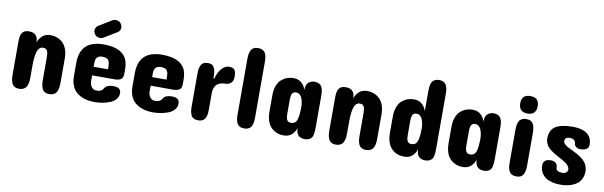

<svg xmlns="http://www.w3.org/2000/svg" viewBox="-48 -1184 5182 1647"><g transform="rotate(10 2543.0 -360.5)"><path d="M482.9 -321.8V-113.8Q482.9 -94.7 481.4 -79.8Q480 -64.9 475.1 -49.3Q470.2 -33.7 461.9 -23.4Q453.6 -13.2 439.2 -6.6Q424.8 0 404.8 0Q380.4 0 364.5 -9.3Q348.6 -18.6 341.3 -36.1Q334 -53.7 331.5 -71.3Q329.1 -88.9 329.1 -113.8V-309.1Q329.1 -325.7 327.6 -336.9Q326.2 -348.1 322 -359.6Q317.9 -371.1 308.6 -377Q299.3 -382.8 285.2 -382.8Q265.6 -382.8 252.2 -369.9Q238.8 -356.9 232.2 -331.8Q225.6 -306.6 222.9 -277.6Q220.2 -248.5 220.2 -209V-113.8Q220.2 -94.7 218.8 -79.8Q217.3 -64.9 212.4 -49.3Q207.5 -33.7 199.2 -23.4Q190.9 -13.2 176.5 -6.6Q162.1 0 142.1 0Q117.7 0 101.8 -9.3Q85.9 -18.6 78.4 -36.1Q70.8 -53.7 68.4 -71.3Q65.9 -88.9 65.9 -113.8V-387.2Q65.9 -404.8 66.4 -415.8Q66.9 -426.8 69.3 -441.4Q71.8 -456.1 76.7 -465.3Q81.5 -474.6 89.6 -483.2Q97.7 -491.7 111.1 -495.8Q124.5 -500 142.1 -500Q220.2 -500 220.2 -416Q230 -450.2 257.3 -475.1Q284.7 -500 329.1 -500Q358.4 -500 384.5 -490.5Q410.6 -481 433.3 -460.9Q456.1 -440.9 469.5 -405.3Q482.9 -369.6 482.9 -321.8Z M713.4 -647.9 825.7 -715.8Q839.4 -725.1 853.5 -725.1Q887.2 -725.1 903.3 -702.1Q914.6 -684.6 914.6 -668Q914.6 -641.6 889.6 -625L779.3 -558.1Q767.1 -549.8 749.5 -549.8Q718.8 -549.8 702.6 -573.2Q691.4 -589.4 691.4 -605Q691.4 -618.7 698.5 -630.6Q705.6 -642.6 713.4 -647.9ZM1008.3 -315.9V-285.2Q1008.3 -275.9 1007.8 -270.3Q1007.3 -264.6 1003.7 -254.4Q1000 -244.1 993.2 -238Q986.3 -231.9 971.9 -227.1Q957.5 -222.2 937.5 -222.2H738.8V-173.8Q738.8 -145 753.7 -122.6Q768.6 -100.1 800.3 -100.1Q822.3 -100.1 834.7 -106.7Q847.2 -113.3 853.3 -122.6Q859.4 -131.8 866.2 -140.9Q873 -149.9 890.4 -156.5Q907.7 -163.1 936.5 -163.1Q1001.5 -163.1 1001.5 -112.8Q1001.5 -82 981.4 -58.8Q961.4 -35.6 929 -23.4Q896.5 -11.2 862.8 -5.6Q829.1 0 794.4 0Q751.5 -0.5 715.3 -10.7Q679.2 -21 649.7 -42.2Q620.1 -63.5 603.3 -100.3Q586.4 -137.2 586.4 -187V-304.2Q586.4 -501 792.5 -501Q834.5 -501 868.2 -494.1Q901.9 -487.3 924.1 -476.8Q946.3 -466.3 962.6 -450.2Q979 -434.1 987.5 -418.9Q996.1 -403.8 1001 -383.8Q1005.9 -363.8 1007.1 -349.1Q1008.3 -334.5 1008.3 -315.9ZM738.8 -332V-296.9H863.8Q863.8 -313.5 863.5 -322.5Q863.3 -331.5 862.1 -343.8Q860.8 -356 858.2 -362.3Q855.5 -368.7 850.8 -376Q846.2 -383.3 839.1 -386.7Q832 -390.1 821.5 -392.6Q811 -395 797.4 -395Q738.8 -395 738.8 -332Z M1518.1 -315.9V-285.2Q1518.1 -275.9 1517.6 -270.3Q1517.1 -264.6 1513.4 -254.4Q1509.8 -244.1 1502.9 -238Q1496.1 -231.9 1481.7 -227.1Q1467.3 -222.2 1447.3 -222.2H1248.5V-173.8Q1248.5 -145 1263.4 -122.6Q1278.3 -100.1 1310.1 -100.1Q1332 -100.1 1344.5 -106.7Q1356.9 -113.3 1363 -122.6Q1369.1 -131.8 1376 -140.9Q1382.8 -149.9 1400.1 -156.5Q1417.5 -163.1 1446.3 -163.1Q1511.2 -163.1 1511.2 -112.8Q1511.2 -82 1491.2 -58.8Q1471.2 -35.6 1438.7 -23.4Q1406.2 -11.2 1372.6 -5.6Q1338.9 0 1304.2 0Q1261.2 -0.5 1225.1 -10.7Q1189 -21 1159.4 -42.2Q1129.9 -63.5 1113 -100.3Q1096.2 -137.2 1096.2 -187V-304.2Q1096.2 -501 1302.2 -501Q1344.2 -501 1377.9 -494.1Q1411.6 -487.3 1433.8 -476.8Q1456.1 -466.3 1472.4 -450.2Q1488.8 -434.1 1497.3 -418.9Q1505.9 -403.8 1510.7 -383.8Q1515.6 -363.8 1516.8 -349.1Q1518.1 -334.5 1518.1 -315.9ZM1248.5 -332V-296.9H1373.5Q1373.5 -313.5 1373.3 -322.5Q1373 -331.5 1371.8 -343.8Q1370.6 -356 1367.9 -362.3Q1365.2 -368.7 1360.6 -376Q1356 -383.3 1348.9 -386.7Q1341.8 -390.1 1331.3 -392.6Q1320.8 -395 1307.1 -395Q1248.5 -395 1248.5 -332Z M1944.8 -424.8Q1944.8 -350.1 1871.1 -350.1Q1861.8 -350.1 1852.8 -348.9Q1843.8 -347.7 1828.9 -342Q1814 -336.4 1803 -326.7Q1792 -316.9 1783.9 -297.6Q1775.9 -278.3 1775.9 -252V-108.9Q1775.9 -90.3 1774.7 -76.4Q1773.4 -62.5 1768.8 -47.4Q1764.2 -32.2 1756.3 -22.5Q1748.5 -12.7 1734.1 -6.3Q1719.7 0 1700.2 0Q1676.8 0 1661.1 -8.8Q1645.5 -17.6 1638.2 -34.7Q1630.9 -51.8 1628.4 -68.6Q1626 -85.4 1626 -108.9V-389.2Q1626 -413.6 1628.4 -430.7Q1630.9 -447.8 1638.2 -464.6Q1645.5 -481.4 1661.1 -490.2Q1676.8 -499 1700.2 -499Q1716.8 -499 1728.8 -494.4Q1740.7 -489.7 1748 -479.2Q1755.4 -468.8 1759.5 -459.2Q1763.7 -449.7 1765.4 -432.6Q1767.1 -415.5 1767.6 -405.5Q1768.1 -395.5 1768.1 -377H1775.9Q1790 -432.6 1819.6 -465.8Q1849.1 -499 1881.8 -499Q1918.9 -499 1931.9 -482.4Q1944.8 -465.8 1944.8 -424.8Z M2025.9 -111.8V-588.9Q2025.9 -613.3 2028.3 -630.6Q2030.8 -647.9 2038.3 -665Q2045.9 -682.1 2061.8 -691.2Q2077.6 -700.2 2102.1 -700.2Q2122.1 -700.2 2136.5 -693.6Q2150.9 -687 2158.7 -677.2Q2166.5 -667.5 2171.1 -651.9Q2175.8 -636.2 2177 -622.3Q2178.2 -608.4 2178.2 -588.9V-111.8Q2178.2 -92.3 2177 -78.4Q2175.8 -64.5 2171.1 -48.6Q2166.5 -32.7 2158.7 -22.9Q2150.9 -13.2 2136.5 -6.6Q2122.1 0 2102.1 0Q2077.6 0 2061.8 -9Q2045.9 -18.1 2038.3 -35.4Q2030.8 -52.7 2028.3 -70.1Q2025.9 -87.4 2025.9 -111.8Z M2705.1 -112.8Q2705.1 -92.3 2704.1 -79.1Q2703.1 -65.9 2699.2 -49.3Q2695.3 -32.7 2687.5 -23.2Q2679.7 -13.7 2665 -6.8Q2650.4 0 2629.9 0Q2553.2 0 2553.2 -84Q2542.5 -48.8 2515.9 -24.4Q2489.3 0 2444.8 0Q2421.9 0 2400.6 -5.6Q2379.4 -11.2 2359.1 -24.4Q2338.9 -37.6 2324 -57.4Q2309.1 -77.1 2300 -107.9Q2291 -138.7 2291 -176.8V-321.8Q2291 -369.6 2304.4 -405.3Q2317.9 -440.9 2340.8 -460.7Q2363.8 -480.5 2389.6 -489.7Q2415.5 -499 2444.8 -499Q2489.3 -499 2515.9 -474.6Q2542.5 -450.2 2553.2 -415Q2553.2 -460.9 2575.4 -480.5Q2597.7 -500 2629.9 -500Q2649.4 -500 2663.3 -493.4Q2677.2 -486.8 2685.3 -476.8Q2693.4 -466.8 2698 -451.2Q2702.6 -435.5 2703.9 -420.7Q2705.1 -405.8 2705.1 -386.2ZM2444.8 -311V-189.9Q2444.8 -173.8 2446 -162.8Q2447.3 -151.9 2451.4 -140.4Q2455.6 -128.9 2465.1 -123Q2474.6 -117.2 2489.3 -117.2Q2526.4 -117.2 2539.3 -150.6Q2552.2 -184.1 2553.2 -265.1Q2553.2 -283.2 2550.3 -301.5Q2547.4 -319.8 2540.8 -338.9Q2534.2 -357.9 2520.8 -369.9Q2507.3 -381.8 2489.3 -381.8Q2477.5 -381.8 2469 -377.7Q2460.4 -373.5 2455.8 -367.2Q2451.2 -360.8 2448.7 -350.8Q2446.3 -340.8 2445.6 -332Q2444.8 -323.2 2444.8 -311Z M3241.7 -321.8V-113.8Q3241.7 -94.7 3240.2 -79.8Q3238.8 -64.9 3233.9 -49.3Q3229 -33.7 3220.7 -23.4Q3212.4 -13.2 3198 -6.6Q3183.6 0 3163.6 0Q3139.2 0 3123.3 -9.3Q3107.4 -18.6 3100.1 -36.1Q3092.8 -53.7 3090.3 -71.3Q3087.9 -88.9 3087.9 -113.8V-309.1Q3087.9 -325.7 3086.4 -336.9Q3085 -348.1 3080.8 -359.6Q3076.7 -371.1 3067.4 -377Q3058.1 -382.8 3043.9 -382.8Q3024.4 -382.8 3011 -369.9Q2997.6 -356.9 2991 -331.8Q2984.4 -306.6 2981.7 -277.6Q2979 -248.5 2979 -209V-113.8Q2979 -94.7 2977.5 -79.8Q2976.1 -64.9 2971.2 -49.3Q2966.3 -33.7 2958 -23.4Q2949.7 -13.2 2935.3 -6.6Q2920.9 0 2900.9 0Q2876.5 0 2860.6 -9.3Q2844.7 -18.6 2837.2 -36.1Q2829.6 -53.7 2827.1 -71.3Q2824.7 -88.9 2824.7 -113.8V-387.2Q2824.7 -404.8 2825.2 -415.8Q2825.7 -426.8 2828.1 -441.4Q2830.6 -456.1 2835.4 -465.3Q2840.3 -474.6 2848.4 -483.2Q2856.4 -491.7 2869.9 -495.8Q2883.3 -500 2900.9 -500Q2979 -500 2979 -416Q2988.8 -450.2 3016.1 -475.1Q3043.5 -500 3087.9 -500Q3117.2 -500 3143.3 -490.5Q3169.4 -481 3192.1 -460.9Q3214.8 -440.9 3228.3 -405.3Q3241.7 -369.6 3241.7 -321.8Z M3754.4 -112.8Q3754.4 -92.3 3753.4 -79.1Q3752.4 -65.9 3748.5 -49.3Q3744.6 -32.7 3736.8 -23.2Q3729 -13.7 3714.4 -6.8Q3699.7 0 3679.2 0Q3602.5 0 3602.5 -84Q3591.8 -48.8 3565.2 -24.4Q3538.6 0 3494.1 0Q3471.2 0 3450 -5.6Q3428.7 -11.2 3408.4 -24.4Q3388.2 -37.6 3373.3 -57.4Q3358.4 -77.1 3349.4 -107.9Q3340.3 -138.7 3340.3 -176.8V-321.8Q3340.3 -369.6 3353.8 -405.3Q3367.2 -440.9 3390.1 -460.7Q3413.1 -480.5 3439 -489.7Q3464.8 -499 3494.1 -499Q3538.6 -499 3565.2 -474.6Q3591.8 -450.2 3602.5 -415V-585.9Q3602.5 -606 3603.8 -620.4Q3605 -634.8 3609.4 -650.9Q3613.8 -667 3621.8 -677Q3629.9 -687 3644.5 -693.6Q3659.2 -700.2 3679.2 -700.2Q3698.7 -700.2 3712.6 -693.6Q3726.6 -687 3734.6 -677Q3742.7 -667 3747.3 -651.1Q3752 -635.3 3753.2 -620.4Q3754.4 -605.5 3754.4 -585.9ZM3494.1 -311V-189.9Q3494.1 -173.3 3495.4 -162.8Q3496.6 -152.3 3500.7 -140.6Q3504.9 -128.9 3514.2 -123Q3523.4 -117.2 3538.1 -117.2Q3575.2 -117.2 3588.4 -150.9Q3601.6 -184.6 3602.5 -265.1Q3602.5 -283.2 3599.6 -301.5Q3596.7 -319.8 3589.8 -338.9Q3583 -357.9 3569.6 -369.9Q3556.2 -381.8 3538.1 -381.8Q3523.4 -381.8 3514.2 -376.2Q3504.9 -370.6 3500.7 -359.1Q3496.6 -347.7 3495.4 -337.4Q3494.1 -327.1 3494.1 -311Z M4265.1 -112.8Q4265.1 -92.3 4264.2 -79.1Q4263.2 -65.9 4259.3 -49.3Q4255.4 -32.7 4247.6 -23.2Q4239.7 -13.7 4225.1 -6.8Q4210.4 0 4189.9 0Q4113.3 0 4113.3 -84Q4102.5 -48.8 4075.9 -24.4Q4049.3 0 4004.9 0Q3981.9 0 3960.7 -5.6Q3939.5 -11.2 3919.2 -24.4Q3898.9 -37.6 3884 -57.4Q3869.1 -77.1 3860.1 -107.9Q3851.1 -138.7 3851.1 -176.8V-321.8Q3851.1 -369.6 3864.5 -405.3Q3877.9 -440.9 3900.9 -460.7Q3923.8 -480.5 3949.7 -489.7Q3975.6 -499 4004.9 -499Q4049.3 -499 4075.9 -474.6Q4102.5 -450.2 4113.3 -415Q4113.3 -460.9 4135.5 -480.5Q4157.7 -500 4189.9 -500Q4209.5 -500 4223.4 -493.4Q4237.3 -486.8 4245.4 -476.8Q4253.4 -466.8 4258.1 -451.2Q4262.7 -435.5 4263.9 -420.7Q4265.1 -405.8 4265.1 -386.2ZM4004.9 -311V-189.9Q4004.9 -173.8 4006.1 -162.8Q4007.3 -151.9 4011.5 -140.4Q4015.6 -128.9 4025.1 -123Q4034.7 -117.2 4049.3 -117.2Q4086.4 -117.2 4099.4 -150.6Q4112.3 -184.1 4113.3 -265.1Q4113.3 -283.2 4110.4 -301.5Q4107.4 -319.8 4100.8 -338.9Q4094.2 -357.9 4080.8 -369.9Q4067.4 -381.8 4049.3 -381.8Q4037.6 -381.8 4029.1 -377.7Q4020.5 -373.5 4015.9 -367.2Q4011.2 -360.8 4008.8 -350.8Q4006.3 -340.8 4005.6 -332Q4004.9 -323.2 4004.9 -311Z M4396 -111.8V-388.2Q4396 -407.2 4397.2 -421.6Q4398.4 -436 4403.1 -451.7Q4407.7 -467.3 4415.8 -477.1Q4423.8 -486.8 4438 -493.4Q4452.1 -500 4471.7 -500Q4496.1 -500 4512 -491Q4527.8 -481.9 4535.4 -464.6Q4543 -447.3 4545.4 -429.9Q4547.9 -412.6 4547.9 -388.2V-111.8Q4547.9 -87.4 4545.4 -70.1Q4543 -52.7 4535.4 -35.4Q4527.8 -18.1 4512 -9Q4496.1 0 4471.7 0Q4452.1 0 4438 -6.6Q4423.8 -13.2 4415.8 -22.9Q4407.7 -32.7 4403.1 -48.3Q4398.4 -64 4397.2 -78.4Q4396 -92.8 4396 -111.8ZM4548.8 -624Q4548.8 -586.4 4529.1 -567.1Q4509.3 -547.9 4472.7 -547.9Q4436 -547.9 4416.5 -567.1Q4397 -586.4 4397 -624Q4397 -700.2 4472.7 -700.2Q4511.2 -700.2 4530 -681.9Q4548.8 -663.6 4548.8 -624Z M4824.7 -369.1Q4824.7 -356.9 4837.4 -344.7Q4850.1 -332.5 4864.7 -324.5Q4879.4 -316.4 4905.8 -304.2Q4921.4 -296.4 4928 -293Q4934.6 -289.6 4949.7 -281.5Q4964.8 -273.4 4972.2 -268.3Q4979.5 -263.2 4992.2 -253.9Q5004.9 -244.6 5011.5 -237.3Q5018.1 -230 5026.6 -219Q5035.2 -208 5039.3 -197.5Q5043.5 -187 5046.6 -173.6Q5049.8 -160.2 5049.8 -146Q5049.8 -111.3 5037.4 -84.2Q5024.9 -57.1 5005.6 -40.8Q4986.3 -24.4 4960.2 -14.2Q4934.1 -3.9 4909.4 0Q4884.8 3.9 4858.9 3.9Q4814.9 3.9 4781 -5.4Q4747.1 -14.6 4727.5 -28.6Q4708 -42.5 4695.6 -61.3Q4683.1 -80.1 4679 -96.7Q4674.8 -113.3 4674.8 -129.9Q4674.8 -159.7 4691.4 -173.8Q4708 -188 4742.7 -188Q4769 -188 4784.7 -173.8Q4800.3 -159.7 4800.8 -130.9Q4801.8 -99.1 4857.9 -99.1Q4877.4 -99.1 4889.6 -109.4Q4901.9 -119.6 4901.9 -136.2Q4901.9 -147.5 4895.5 -158.2Q4889.2 -168.9 4882.6 -176.3Q4876 -183.6 4859.4 -194.1Q4842.8 -204.6 4834.7 -209.2Q4826.7 -213.9 4805.7 -225.1Q4781.7 -237.8 4768.6 -245.6Q4755.4 -253.4 4735.4 -267.8Q4715.3 -282.2 4704.8 -294.9Q4694.3 -307.6 4686 -326.2Q4677.7 -344.7 4677.7 -365.2Q4677.7 -439.9 4725.1 -471.2Q4772.5 -502.4 4867.7 -503.9H4876Q4909.2 -503.9 4936.3 -498.5Q4963.4 -493.2 4980.5 -485.1Q4997.6 -477.1 5010.3 -464.8Q5022.9 -452.6 5029.5 -441.7Q5036.1 -430.7 5039.8 -417Q5043.5 -403.3 5044.2 -394.8Q5044.9 -386.2 5044.9 -376Q5044.9 -327.1 4971.7 -325.2Q4948.7 -325.2 4933.8 -338.4Q4918.9 -351.6 4918.9 -367.2Q4918.5 -385.3 4904.1 -395.5Q4889.6 -405.8 4868.7 -405.8Q4824.7 -405.8 4824.7 -369.1Z"/></g></svg>

Font: Concert One
Style: Regular
Weight: 400
Designer: Johan Kallas, Mihkel Virkus
Foundry: Johan Kallas, Mihkel Virkus
Version: Version 1.003